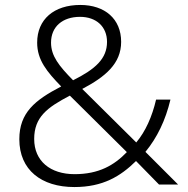

<svg xmlns="http://www.w3.org/2000/svg" viewBox="-20 -745 757 775"><path d="M304 -725C198 -725 130 -667 130 -573C130 -502 170 -455 227 -396C121 -341 58 -290 58 -183C58 -59 147 10 280 10C395 10 466 -33 529 -95L622 0H699L567 -132C614 -189 648 -259 668 -343H610C594 -274 567 -214 530 -170L312 -386C405 -435 469 -488 469 -576C469 -669 403 -725 304 -725ZM303 -677C369 -677 412 -637 412 -576C412 -508 365 -466 275 -421C218 -479 186 -519 186 -573C186 -637 232 -677 303 -677ZM262 -359 492 -131C441 -78 379 -42 281 -42C183 -42 118 -95 118 -184C118 -272 170 -311 262 -359Z"/></svg>

Font: Noto Sans Sinhala UI Light
Style: Regular
Weight: 300
Designer: Jelle Bosma - Monotype Design Team
Foundry: Monotype Imaging Inc.
Version: Version 2.006